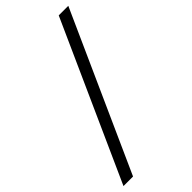

<svg xmlns="http://www.w3.org/2000/svg" viewBox="-275 -850 1039 1039"><g transform="rotate(-45 244.0 -330.5)"><path d="M483.4 -781.2 78.1 119.6H4.9L410.2 -781.2Z"/></g></svg>

Font: Andika Viet
Style: Regular
Weight: 400
Designer: Victor Gaultney, Annie Olsen, Julie Remington, Don Collingsworth, Eric Hays, Becca Hirsbrunner
Foundry: SIL International
Version: Version 5.000